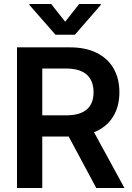

<svg xmlns="http://www.w3.org/2000/svg" viewBox="-20 -945 664 965"><path d="M65.4 -707H331.1Q410.6 -707 466.6 -679Q522.5 -650.9 551.3 -600.1Q580.1 -549.3 580.1 -481.4Q580.1 -409.2 547.6 -357.4Q515.1 -305.7 452.6 -280.3L605.5 0H463.9L325.2 -258.8H192.4V0H65.4ZM311.5 -365.2Q450.2 -365.2 450.2 -481.4Q450.2 -539.1 416 -569.8Q381.8 -600.6 311.5 -600.6H192.4V-365.2ZM307.6 -835.9 377.9 -924.8H486.3V-919.9L356.4 -770.5H258.8L127.9 -919.9V-924.8H237.3Z"/></svg>

Font: Pretendard SemiBold
Style: Regular
Weight: 600
Designer: Base glyphs from Inter by Rasmus Andersson; Hangeul glyphs from Noto Sans CJK(Source Han Sans) by Jang Soo-young and Kan
Foundry: Kil Hyung-jin
Version: Version 1.309